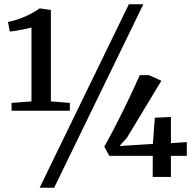

<svg xmlns="http://www.w3.org/2000/svg" viewBox="-20 -835 916 906"><path d="M128.5 -356.5V-705Q119 -702.5 99.2 -698.2Q79.5 -694 59 -690.5Q38.5 -687 26.5 -686L17.5 -731.5Q45.5 -736.5 73.8 -747Q102 -757.5 126.5 -770.5Q151 -783.5 167 -795.5L220 -788V-356.5L309.5 -349.5V-312.5H34.5V-349.5ZM588 -815H656.5L235.5 51H167ZM700.5 0 701 -99.5H496L472 -143Q492.5 -179 515.5 -223Q538.5 -267 561.2 -313.2Q584 -359.5 604.2 -402.8Q624.5 -446 639.5 -480.5H682.5L741.5 -454L579 -185L544 -146L701.5 -156L710.5 -279.5L786.5 -283V-159.5L861.5 -164.5V-99.5H786.5V0Z"/></svg>

Font: Merriweather 36pt
Style: Regular
Weight: 400
Designer: Eben Sorkin
Foundry: Eben Sorkin
Version: Version 2.100